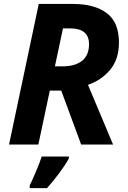

<svg xmlns="http://www.w3.org/2000/svg" viewBox="-20 -734 649 975"><path d="M25.9 0 176.8 -713.9H352.1Q459.5 -713.9 521.7 -667.7Q584 -621.6 584 -518.1Q584 -433.1 539.3 -379.6Q494.6 -326.2 426.8 -303.2L554.2 0H392.1L291 -273.9H232.9L174.8 0ZM258.8 -397H296.9Q360.8 -397 396.5 -425Q432.1 -453.1 432.1 -509.8Q432.1 -589.8 335.9 -589.8H299.8ZM130.9 221.2V208Q145 178.7 163.1 136Q181.2 93.3 191.9 61H329.6V70.8Q311.5 104 281.7 144Q252 184.1 218.8 221.2Z"/></svg>

Font: Open Sans
Style: Bold Italic
Weight: 700
Italic angle: -12°
Designer: Monotype Design Team
Foundry: Monotype Imaging Inc.
Version: Version 3.003; ttfautohint (v1.8.4)